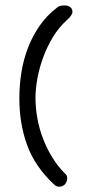

<svg xmlns="http://www.w3.org/2000/svg" viewBox="-20 -622 323 721"><path d="M193.4 -592.8Q202.1 -601.6 221.7 -601.6Q235.4 -601.6 243.7 -595.2Q252 -588.9 252 -578.1Q252 -571.3 247.1 -564Q242.2 -556.6 230.5 -545.9Q201.2 -519.5 179.2 -483.4Q157.2 -447.3 142.6 -407.7Q127.9 -368.2 120.6 -328.1Q113.3 -288.1 113.3 -254.9Q113.3 -215.8 120.6 -176.3Q127.9 -136.7 142.1 -100.1Q156.2 -63.5 176.8 -30.3Q197.3 2.9 222.7 28.3Q232.4 35.2 232.4 46.9Q232.4 60.5 224.1 69.8Q215.8 79.1 202.1 79.1Q191.4 79.1 183.6 71.3Q111.3 3.9 82 -76.7Q52.7 -157.2 52.7 -252.9Q52.7 -302.7 60.5 -351.1Q68.4 -399.4 85.4 -443.4Q102.5 -487.3 128.9 -525.4Q155.3 -563.5 193.4 -592.8Z"/></svg>

Font: Hi Melody
Style: Regular
Weight: 400
Designer: YoonDesign Inc.
Foundry: YoonDesign Inc.
Version: Version 3.00